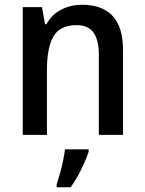

<svg xmlns="http://www.w3.org/2000/svg" viewBox="-20 -569 611 810"><path d="M326 -549Q410 -549 454.5 -502.5Q499 -456 499 -356V0H397V-338Q397 -400 374.5 -431.5Q352 -463 303 -463Q233 -463 205.5 -415.5Q178 -368 178 -273V0H76V-539H157L170 -467H176Q199 -509 239.5 -529Q280 -549 326 -549ZM354 71Q344 102 323 145Q302 188 278 221H219V209Q225 191 232.5 164.5Q240 138 246 110Q252 82 254 61H354Z"/></svg>

Font: Noto Sans Gurmukhi SemiCondensed Medium
Style: Regular
Weight: 500
Width: 4
Designer: Jelle Bosma - Monotype Design Team
Foundry: Monotype Imaging Inc.
Version: Version 2.004; ttfautohint (v1.8.4.7-5d5b)